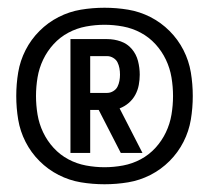

<svg xmlns="http://www.w3.org/2000/svg" viewBox="-20 -909 540 496"><path d="M162 -514V-808H257Q275 -808 292 -802Q309 -796 320.5 -782.5Q332 -769 336.5 -751.5Q341 -734 341 -716Q341 -703 338.5 -689.5Q336 -676 329.5 -664Q323 -652 312.5 -643Q302 -634 289 -629L348 -514H292L235 -625H213V-514ZM213 -669H257Q265 -669 272.5 -673.5Q280 -678 283.5 -685Q287 -692 288.5 -700Q290 -708 290 -716Q290 -725 288.5 -733Q287 -741 283.5 -748Q280 -755 272.5 -759.5Q265 -764 257 -764H213ZM250 -433Q219 -433 189 -438Q159 -443 131.5 -457Q104 -471 82 -493Q60 -515 46 -542.5Q32 -570 27 -600Q22 -630 22 -661Q22 -692 27 -722Q32 -752 46 -779.5Q60 -807 82 -829Q104 -851 131.5 -865Q159 -879 189 -884Q219 -889 250 -889Q281 -889 311 -884Q341 -879 368.5 -865Q396 -851 418 -829Q440 -807 454 -779.5Q468 -752 473 -722Q478 -692 478 -661Q478 -630 473 -600Q468 -570 454 -542.5Q440 -515 418 -493Q396 -471 368.5 -457Q341 -443 311 -438Q281 -433 250 -433ZM250 -477Q274 -477 298 -481.5Q322 -486 343.5 -497.5Q365 -509 381.5 -527Q398 -545 408.5 -567Q419 -589 423 -613Q427 -637 427 -661Q427 -685 423 -709Q419 -733 408.5 -755Q398 -777 381.5 -795Q365 -813 343.5 -824.5Q322 -836 298 -840.5Q274 -845 250 -845Q226 -845 202 -840.5Q178 -836 156.5 -824.5Q135 -813 118.5 -795Q102 -777 91.5 -755Q81 -733 77 -709Q73 -685 73 -661Q73 -637 77 -613Q81 -589 91.5 -567Q102 -545 118.5 -527Q135 -509 156.5 -497.5Q178 -486 202 -481.5Q226 -477 250 -477Z"/></svg>

Font: Iosevka Term
Style: Bold
Weight: 700
Monospace: yes
Designer: Belleve Invis
Foundry: Belleve Invis
Version: Version 30.0.1